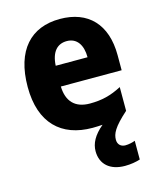

<svg xmlns="http://www.w3.org/2000/svg" viewBox="-118 -642 792 961"><g transform="rotate(-15 278.0 -161.5)"><path d="M399 98C399 67 413 36 486 -29V-152C431 -123 383 -111 321 -111C244 -111 204 -154 202 -231H517V-309C517 -470 430 -559 284 -559C134 -559 41 -462 41 -271C41 -84 141 10 302 10C321 10 338 9 354 8C306 48 286 87 286 127C286 195 333 236 410 236C440 236 468 231 489 224V127C477 132 456 137 438 137C416 137 399 123 399 98ZM289 -443C341 -443 369 -402 369 -338H204C208 -411 241 -443 289 -443Z"/></g></svg>

Font: Noto Sans Georgian SemiCondensed ExtraBold
Style: Regular
Weight: 800
Width: 4
Designer: Monotype Design Team, Akaki Razmadze
Foundry: Google LLC
Version: Version 2.005